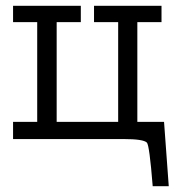

<svg xmlns="http://www.w3.org/2000/svg" viewBox="-20 -478 601 660"><path d="M24.9 0V-59.1H107.9V-401.9H24.9V-458H257.8V-401.9H174.8V-59.1H386.2V-401.9H303.2V-458H535.2V-401.9H452.1V-59.1H543.9L560.1 162.1H504.9Q493.7 21 484.9 12.2Q472.7 0 404.8 0Z"/></svg>

Font: CMU Concrete
Style: Roman
Weight: 500
Version: Version 0.7.0